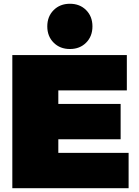

<svg xmlns="http://www.w3.org/2000/svg" viewBox="-20 -991 730 1011"><path d="M44.9 0V-701.2H647.9V-515.1H287.1V-443.8H615.2V-257.8H287.1V-186H657.2V0ZM262.5 -766.4Q229 -799.8 229 -852.1Q229 -904.3 262.5 -937.7Q295.9 -971.2 348.1 -971.2Q400.4 -971.2 433.6 -937.7Q466.8 -904.3 466.8 -852.1Q466.8 -799.8 433.6 -766.4Q400.4 -732.9 348.1 -732.9Q295.9 -732.9 262.5 -766.4Z"/></svg>

Font: Trueno UltraBlack
Style: Regular
Weight: 950
Designer: Julieta Ulanovsky
Foundry: Julieta Ulanovsky
Version: Version 3.001b | FøM Fix